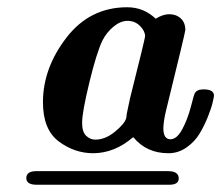

<svg xmlns="http://www.w3.org/2000/svg" viewBox="-20 -782 604 524"><path d="M51.8 -295.9Q51.8 -314.9 79.1 -314.9H439Q467.8 -314.9 467.8 -294.9Q467.8 -277.8 441.9 -277.8H80.1Q51.8 -277.8 51.8 -295.9ZM97.2 -502.9Q97.2 -595.7 161.1 -679Q225.1 -762.2 327.1 -762.2Q372.1 -762.2 404.8 -731Q424.8 -743.2 441.9 -743.2Q460.9 -743.2 473.4 -731.7Q485.8 -720.2 485.8 -700.2Q485.8 -694.3 433.1 -480Q426.3 -452.1 425.8 -432.1Q425.8 -402.3 444.8 -401.9Q462.9 -401.9 477.5 -429.4Q492.2 -457 501 -491Q509.8 -524.9 511.2 -526.9Q517.1 -538.1 535.2 -538.1Q564 -538.1 564 -521Q564 -518.1 560.5 -502.9Q557.1 -487.8 547.6 -463.9Q538.1 -439.9 525.1 -418Q512.2 -396 489.5 -379.9Q466.8 -363.8 439.9 -363.8Q379.9 -363.8 344.2 -407.2H342.8Q293 -364.3 234.9 -363.8Q183.1 -363.8 140.1 -396.2Q97.2 -428.7 97.2 -502.9ZM204.1 -446.8Q204.1 -421.9 215.1 -411.4Q226.1 -400.9 240.2 -400.9Q267.1 -400.9 293.5 -422.4Q319.8 -443.8 324.2 -459Q325.2 -461.9 325.2 -464.4Q325.2 -466.8 325.7 -470Q326.2 -473.1 328.6 -484.1Q331.1 -495.1 335 -514.2Q376 -677.2 376 -683.1Q376 -697.3 362.1 -711.2Q348.1 -725.1 328.1 -725.1Q309.1 -725.1 290 -709.5Q271 -693.8 259.8 -671.9Q243.7 -638.7 223.9 -557.1Q204.1 -475.6 204.1 -446.8Z"/></svg>

Font: CMU Serif
Style: BoldItalic
Weight: 700
Italic angle: -14.04°
Version: Version 0.7.0